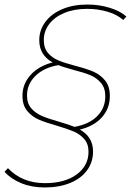

<svg xmlns="http://www.w3.org/2000/svg" viewBox="-46 -723 577 846"><path d="M147 -547Q147 -511 165.5 -489.5Q184 -468 212 -456.5Q240 -445 286 -433Q336 -420 366 -407Q396 -394 417 -368.5Q438 -343 438 -300Q438 -245 403 -206Q368 -167 306 -152Q364 -120 364 -55Q364 -9 338 27Q312 63 263.5 83Q215 103 151 103Q94 103 48.5 84.5Q3 66 -26 34L-11 18Q52 84 152 84Q240 84 292 45.5Q344 7 344 -54Q344 -89 325 -110.5Q306 -132 279 -143.5Q252 -155 205 -169Q155 -183 125 -196Q95 -209 74 -234Q53 -259 53 -301Q53 -353 88.5 -392.5Q124 -432 186 -448Q127 -480 127 -546Q127 -590 153.5 -626Q180 -662 228 -682.5Q276 -703 339 -703Q391 -703 438 -688.5Q485 -674 511 -650L497 -635Q470 -659 427.5 -671.5Q385 -684 338 -684Q281 -684 237.5 -666Q194 -648 170.5 -616.5Q147 -585 147 -547ZM278 -415Q268 -418 247 -424Q226 -430 211 -436Q147 -425 110 -388.5Q73 -352 73 -302Q73 -267 92 -245.5Q111 -224 139 -212Q167 -200 213 -187Q261 -173 282 -164Q346 -175 382 -211Q418 -247 418 -299Q418 -335 399 -357.5Q380 -380 352.5 -391.5Q325 -403 278 -415Z"/></svg>

Font: Montserrat Alternates Thin
Style: Italic
Weight: 250
Italic angle: -11.3°
Designer: Julieta Ulanovsky
Foundry: Julieta Ulanovsky
Version: Version 7.200